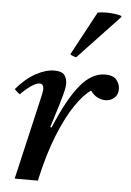

<svg xmlns="http://www.w3.org/2000/svg" viewBox="-53 -786 562 826"><g transform="rotate(5 227.5 -373.0)"><path d="M142 0H42L124 -355Q131 -384 131 -393Q131 -417 113 -417Q99 -417 76.5 -401.5Q54 -386 32 -363Q25 -368 19.5 -373Q14 -378 9 -384Q49 -431 92 -454.5Q135 -478 172 -478Q205 -478 216 -462.5Q227 -447 227 -426Q227 -413 223 -395.5Q219 -378 207 -337L175 -234L181 -233Q233 -358 283 -419Q333 -480 391 -480Q426 -480 440.5 -462Q455 -444 455 -423Q455 -398 439 -384Q423 -370 401 -370Q385 -370 367 -378.5Q349 -387 337 -406Q306 -386 270 -333.5Q234 -281 200.5 -197.5Q167 -114 142 0ZM438 -737 439 -733 260 -543Q258 -543 247.5 -546.5Q237 -550 234 -554L335 -742Q341 -744 351.5 -745Q362 -746 373 -746Q391 -746 409.5 -743.5Q428 -741 438 -737Z"/></g></svg>

Font: Tiro Devanagari Sanskrit
Style: Italic
Weight: 400
Italic angle: -11°
Designer: Devanagari: John Hudson & Fiona Ross, assisted by Paul Hanslow. Latin: John Hudson with Paul Hanslow, assisted by Kaja S
Foundry: Tiro Typeworks Ltd.
Version: Version 1.52